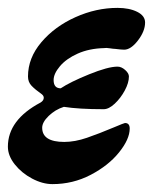

<svg xmlns="http://www.w3.org/2000/svg" viewBox="-20 -453 398 487"><path d="M0 -81Q0 -149 83 -193Q91 -198 91 -205Q91 -210 86 -214Q69 -226 60 -235.5Q51 -245 51 -259Q51 -306 85 -346Q119 -386 171.5 -409.5Q224 -433 278 -433Q308 -433 328 -423Q348 -413 348 -396Q348 -374 330 -350.5Q312 -327 295 -327Q288 -327 272 -329Q268 -329 258.5 -330.5Q249 -332 244 -331Q206 -330 177 -317Q148 -304 132 -285Q116 -266 116 -250Q116 -229 134 -229Q158 -245 206 -264.5Q254 -284 278 -284Q288 -284 297.5 -275.5Q307 -267 307 -259Q307 -243 296.5 -223.5Q286 -204 271 -190Q256 -176 243 -176Q180 -176 142 -182Q120 -175 103.5 -159Q87 -143 87 -129Q87 -93 143 -93Q170 -93 200.5 -103.5Q231 -114 269 -130Q295 -141 297 -141Q309 -141 309 -127Q309 -100 282 -66.5Q255 -33 210 -9.5Q165 14 113 14Q88 14 61.5 0Q35 -14 17.5 -36Q0 -58 0 -81Z"/></svg>

Font: EB Garamond
Style: Bold Italic
Weight: 700
Italic angle: -17.2°
Designer: Georg Duffner and Octavio Pardo
Foundry: Georg Duffner
Version: Version 1.000